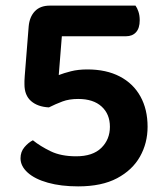

<svg xmlns="http://www.w3.org/2000/svg" viewBox="-20 -648 578 683"><path d="M229 -628 202 -544 189 -381Q207 -388 232.5 -394.5Q258 -401 291 -401Q358 -401 406 -376Q454 -351 479.5 -305Q505 -259 505 -197Q505 -139 478 -91Q451 -43 396.5 -14Q342 15 258 15Q197 15 150.5 2Q104 -11 78.5 -34Q53 -57 53 -85Q53 -108 67 -124.5Q81 -141 97 -149Q123 -128 160 -110Q197 -92 251 -92Q310 -92 340.5 -122Q371 -152 371 -197Q371 -242 341.5 -269Q312 -296 258 -296Q226 -296 202 -287Q178 -278 154 -266Q114 -268 90.5 -288.5Q67 -309 67 -348Q67 -353 67 -360Q67 -367 68 -378L82 -554Q85 -588 104 -608Q123 -628 157 -628ZM170 -519V-628H462Q468 -620 472.5 -606.5Q477 -593 477 -576Q477 -548 464 -533.5Q451 -519 428 -519Z"/></svg>

Font: BalooTamma2Bold
Style: Bold
Weight: 700
Designer: Divya Kowshik, Shuchita Grover and Ek Type
Foundry: Ek Type
Version: Version 1.700